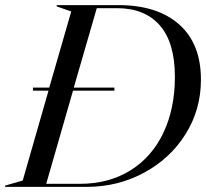

<svg xmlns="http://www.w3.org/2000/svg" viewBox="-73 -732 807 752"><path d="M120 -389 206 -687 149 -707V-712H390Q543 -712 628.5 -636.5Q714 -561 714 -420Q714 -303 654 -207Q594 -111 491 -55.5Q388 0 266 0H-53V-5L16 -25L117 -377H56V-389ZM239 -12Q353 -12 437.5 -64.5Q522 -117 567 -212Q612 -307 612 -431Q612 -565 553 -632.5Q494 -700 385 -700H306L216 -389H375V-377H213L108 -12Z"/></svg>

Font: Nyght Serif Italic
Style: Regular
Weight: 400
Italic angle: -16°
Designer: Maksym Kobuzan
Version: Version 0.410